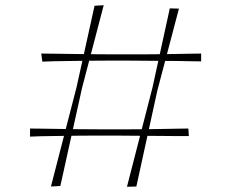

<svg xmlns="http://www.w3.org/2000/svg" viewBox="-20 -715 884 735"><path d="M175 -1 273 -381 342 -693 377 -695 294 -378 211 -3ZM95 -192V-223Q110 -223 138.5 -222.5Q167 -222 203.5 -221.5Q240 -221 279.5 -220.5Q319 -220 355 -220Q391 -220 419 -220Q447 -220 480 -220Q513 -220 547 -220.5Q581 -221 611.5 -221.5Q642 -222 665.5 -222.5Q689 -223 701 -223L703 -194Q690 -194 666.5 -194Q643 -194 612 -194.5Q581 -195 547 -195Q513 -195 479 -195.5Q445 -196 416 -196Q387 -196 350 -196Q313 -196 274.5 -195.5Q236 -195 200.5 -194.5Q165 -194 137 -193.5Q109 -193 95 -192ZM466 0 564 -381 630 -683 665 -682 582 -367 502 -1ZM142 -479 138 -510Q154 -510 183.5 -509.5Q213 -509 251 -508.5Q289 -508 328.5 -507.5Q368 -507 405 -507Q442 -507 469 -507Q497 -507 529.5 -507Q562 -507 595.5 -507.5Q629 -508 660 -508.5Q691 -509 714.5 -509.5Q738 -510 750 -510V-480Q738 -480 715 -480.5Q692 -481 661.5 -481.5Q631 -482 597.5 -482Q564 -482 530 -482.5Q496 -483 467 -483Q437 -483 399.5 -483Q362 -483 322.5 -482.5Q283 -482 247 -481.5Q211 -481 183.5 -480.5Q156 -480 142 -479Z"/></svg>

Font: Truculenta Thin
Style: Regular
Weight: 250
Version: Version 1.002